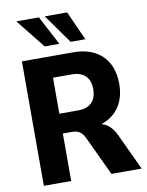

<svg xmlns="http://www.w3.org/2000/svg" viewBox="-99 -1000 822 1071"><g transform="rotate(-10 312.0 -465.0)"><path d="M61 0V-705H351Q456 -705 515 -647.5Q574 -590 574 -488Q574 -421 547.5 -372.5Q521 -324 472 -298Q423 -272 353 -272L361 -288H404Q442 -288 471 -267.5Q500 -247 519 -205L615 0H444L340 -221Q332 -239 321.5 -249.5Q311 -260 298.5 -264.5Q286 -269 268 -269H216V0ZM216 -381H323Q372 -381 399 -407Q426 -433 426 -484Q426 -533 399 -559Q372 -585 323 -585H216ZM348 -765 230 -930H357L431 -765ZM201 -765 69 -930H197L284 -765Z"/></g></svg>

Font: Nunito Sans 12pt ExtraLight
Style: Weight 830 Width 84 Optical size 12.0 YTLC 445
Weight: 830
Width: 4
Designer: Vernon Adams
Foundry: Vernon Adams
Version: Version 3.101;gftools[0.9.27]